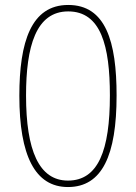

<svg xmlns="http://www.w3.org/2000/svg" viewBox="-20 -745 549 774"><path d="M450 -360C450 -578 406 -725 255 -725C106 -725 58 -577 58 -359C58 -118 121 9 254 9C392 9 450 -119 450 -360ZM85 -360C85 -558 125 -699 255 -699C387 -699 423 -560 423 -360C423 -139 376 -17 254 -17C137 -17 85 -139 85 -360Z"/></svg>

Font: Noto Sans Sinhala UI SemiCondensed Thin
Style: Regular
Weight: 100
Width: 4
Designer: Jelle Bosma - Monotype Design Team
Foundry: Monotype Imaging Inc.
Version: Version 2.006